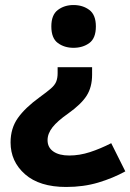

<svg xmlns="http://www.w3.org/2000/svg" viewBox="-20 -565 518 763"><path d="M346 -298V-268Q346 -219 324.5 -185Q303 -151 251 -114Q208 -84 188.5 -59Q169 -34 169 -8Q169 21 192 37Q215 53 255 53Q296 53 337.5 39.5Q379 26 422 4L478 116Q429 143 370.5 160.5Q312 178 243 178Q137 178 79.5 127.5Q22 77 22 1Q22 -55 51 -96Q80 -137 138 -179Q167 -200 182.5 -213.5Q198 -227 203.5 -241Q209 -255 209 -274V-298ZM361 -460Q361 -413 335 -394Q309 -375 272 -375Q236 -375 210 -394Q184 -413 184 -460Q184 -506 210 -525.5Q236 -545 272 -545Q309 -545 335 -525.5Q361 -506 361 -460Z"/></svg>

Font: Noto Sans Balinese
Style: Bold
Weight: 700
Designer: Aditya Bayu, David Williams
Foundry: David Williams
Version: Version 2.005; ttfautohint (v1.8.4.7-5d5b)